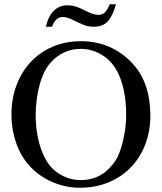

<svg xmlns="http://www.w3.org/2000/svg" viewBox="-20 -870 762 904"><path d="M361 -676Q433 -676 494.5 -649.5Q556 -623 604 -571Q646 -526 667 -464Q688 -402 688 -327Q688 -252 663.5 -189Q639 -126 595 -81Q551 -36 490 -11Q429 14 355 14Q289 14 226.5 -13Q164 -40 120 -88Q79 -132 56.5 -196Q34 -260 34 -331Q34 -406 58 -469.5Q82 -533 125.5 -579Q169 -625 229 -650.5Q289 -676 361 -676ZM361 -640Q277 -640 218 -575Q202 -557 189 -531Q176 -505 167 -472.5Q158 -440 153 -403.5Q148 -367 148 -329Q148 -245 171 -175.5Q194 -106 233 -71Q259 -48 291.5 -35Q324 -22 359 -22Q439 -22 492 -75Q527 -110 541 -148Q556 -187 565 -235Q574 -283 574 -328Q574 -418 552 -485.5Q530 -553 489 -590Q462 -614 429 -627Q396 -640 361 -640ZM526 -850Q510 -793 486.5 -768.5Q463 -744 421 -744Q402 -744 386.5 -748.5Q371 -753 340 -768L317 -779Q293 -790 276 -790Q241 -790 225 -744H196Q207 -793 233 -819Q259 -845 297 -845Q332 -845 367 -827L391 -815Q405 -808 419 -804Q433 -800 444 -800Q461 -800 472.5 -810.5Q484 -821 497 -850Z"/></svg>

Font: Klingon pIqaD vaHbo'
Style: Regular
Weight: 400
Width: 0
Designer: Mike Neff (qa'vaj)
Foundry: Mike Neff and Michael Everson
Version: Version 2.003